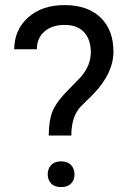

<svg xmlns="http://www.w3.org/2000/svg" viewBox="-20 -741 512 766"><path d="M174.3 -200.2Q175.3 -258.3 187.5 -292Q199.7 -325.7 237.3 -366.7L301.3 -432.6Q342.3 -479 342.3 -532.2Q342.3 -583.5 315.4 -612.5Q288.6 -641.6 237.3 -641.6Q187.5 -641.6 157.2 -615.2Q127 -588.9 127 -544.4H36.6Q37.6 -623.5 93 -672.1Q148.4 -720.7 237.3 -720.7Q329.6 -720.7 381.1 -671.1Q432.6 -621.6 432.6 -535.2Q432.6 -449.7 353.5 -366.7L300.3 -314Q264.6 -274.4 264.6 -200.2ZM170.4 -45.4Q170.4 -67.4 183.8 -82.3Q197.3 -97.2 223.6 -97.2Q250 -97.2 263.7 -82.3Q277.3 -67.4 277.3 -45.4Q277.3 -23.4 263.7 -9Q250 5.4 223.6 5.4Q197.3 5.4 183.8 -9Q170.4 -23.4 170.4 -45.4Z"/></svg>

Font: Vazir
Style: Regular
Weight: 400
Designer: Saber Rastikerdar
Foundry: Saber Rastikerdar
Version: Version 30.0.0